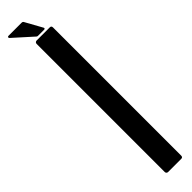

<svg xmlns="http://www.w3.org/2000/svg" viewBox="-342 -756 723 723"><g transform="rotate(-45 19.5 -394.0)"><path d="M79.6 -700.2Q87.9 -700.2 87.9 -691.4V-8.8Q87.9 0 79.6 0H9.3Q5.9 0 3.2 -2.4Q0.5 -4.9 0.5 -8.8V-691.4Q0.5 -695.3 3.2 -697.8Q5.9 -700.2 9.3 -700.2ZM25.9 -709Q22 -709 20 -710.9L-56.6 -779.8Q-58.6 -781.2 -57.6 -784.7Q-56.6 -787.6 -53.7 -787.6H17.1Q22.5 -787.6 24.9 -783.2L62.5 -715.3Q64 -712.9 62.5 -710.9Q61 -709 58.6 -709Z"/></g></svg>

Font: Silence Rounded
Style: Regular
Weight: 400
Designer: Lilo Joris
Foundry: Lilo Joris
Version: Version 1.019;Fontself Maker 3.5.7